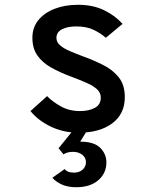

<svg xmlns="http://www.w3.org/2000/svg" viewBox="-20 -543 656 803"><path d="M309 12Q246 12 193 -13.2Q140 -38.5 107.5 -78.5L177 -141Q198.5 -118.5 233.8 -98.5Q269 -78.5 315 -78.5Q352 -78.5 376.8 -92Q401.5 -105.5 401.5 -134.5Q401.5 -155 386 -169.5Q370.5 -184 342.8 -196.2Q315 -208.5 277.5 -222.5Q230.5 -240 194 -260.5Q157.5 -281 136.5 -310.8Q115.5 -340.5 115.5 -385.5Q115.5 -428.5 140.8 -459.2Q166 -490 209.2 -506.5Q252.5 -523 306 -523Q369 -523 415.5 -500.2Q462 -477.5 492.5 -443L422.5 -385Q402.5 -403 372.5 -417.8Q342.5 -432.5 299 -432.5Q262.5 -432.5 239.2 -420.5Q216 -408.5 216 -384.5Q216 -366.5 231.5 -353.2Q247 -340 272.8 -329Q298.5 -318 329.5 -306.5Q372 -291 411.8 -271Q451.5 -251 476.8 -219.5Q502 -188 502 -136.5Q502 -66.5 449.5 -27.2Q397 12 309 12ZM299 240Q263.5 240 238.8 228.8Q214 217.5 199 200.5L250.5 164Q256.5 172 266 175.5Q275.5 179 289.5 179Q311.5 179 325.5 166.5Q339.5 154 339.5 135Q339.5 116.5 324 104.2Q308.5 92 285 92Q261.5 92 245.5 102.5L225 77L295.5 -10H352L315.5 49.5Q374 49.5 399.5 75.5Q425 101.5 425 136Q425 181.5 391 210.8Q357 240 299 240Z"/></svg>

Font: Overpass Mono SemiBold
Style: Regular
Weight: 600
Monospace: yes
Designer: Delve Withrington, Dave Bailey
Foundry: Delve Fonts LLC
Version: Version 4.000